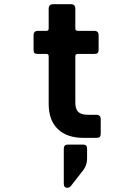

<svg xmlns="http://www.w3.org/2000/svg" viewBox="-20 -657 640 915"><path d="M395 51V98Q395 133 372 160L319 228Q311 238 301 238Q284 238 284 218V52Q284 32 303 32H376Q395 32 395 51ZM201 -400H161Q149 -400 144.5 -404Q140 -408 140 -420V-489Q140 -510 161 -510H201Q212 -510 212 -521V-616Q212 -637 234 -637H318Q339 -637 339 -616V-521Q339 -510 351 -510H429Q450 -510 450 -489V-420Q450 -409 445.5 -404.5Q441 -400 429 -400H351Q339 -400 339 -389V-168Q339 -137 353 -123.5Q367 -110 399 -110H439Q460 -110 460 -89V-20Q460 -9 455.5 -4.5Q451 0 439 0H378Q299 0 255.5 -42Q212 -84 212 -162V-389Q212 -400 201 -400Z"/></svg>

Font: RajdhaniMono
Style: Bold
Weight: 700
Monospace: yes
Designer: Satya Rajpurohit, Jyotish Sonowal
Foundry: Indian Type Foundry
Version: Version 1.201;PS 1.0;hotconv 1.0.78;makeotf.lib2.5.61930; tt